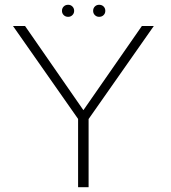

<svg xmlns="http://www.w3.org/2000/svg" viewBox="-20 -784 714 804"><path d="M307 0H351V-285.5L624 -675H574L329.5 -323H329L85 -675H34.5L307 -286ZM265.5 -713.5Q276 -713.5 283.2 -720.8Q290.5 -728 290.5 -738.5Q290.5 -749.5 283.2 -756.8Q276 -764 265.5 -764Q254 -764 246.8 -756.8Q239.5 -749.5 239.5 -738.5Q239.5 -728 246.8 -720.8Q254 -713.5 265.5 -713.5ZM395 -713.5Q406.5 -713.5 413.8 -720.8Q421 -728 421 -738.5Q421 -749.5 413.8 -756.8Q406.5 -764 395 -764Q384.5 -764 377.2 -756.8Q370 -749.5 370 -738.5Q370 -728 377.2 -720.8Q384.5 -713.5 395 -713.5Z"/></svg>

Font: Anybody SemiExpanded ExtraLight
Style: Regular
Weight: 250
Width: 6
Version: Version 1.113;gftools[0.9.25]